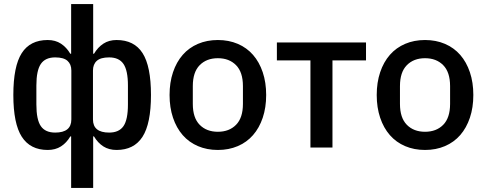

<svg xmlns="http://www.w3.org/2000/svg" viewBox="-20 -730 2405 950"><path d="M332 -55H328Q309 -23 281.5 -5.5Q254 12 216 12Q130 12 88 -53Q46 -118 46 -260Q46 -402 87.5 -467Q129 -532 216 -532Q254 -532 281.5 -514Q309 -496 328 -464H332V-710H441V-464H445Q464 -496 491.5 -514Q519 -532 557 -532Q644 -532 685.5 -467Q727 -402 727 -260Q727 -118 685 -53Q643 12 557 12Q519 12 491.5 -5.5Q464 -23 445 -55H441V200H332ZM253 -74Q333 -74 333 -139V-381Q333 -412 314 -429Q295 -446 253 -446Q204 -446 182 -413.5Q160 -381 160 -307V-213Q160 -138 182 -106Q204 -74 253 -74ZM520 -74Q569 -74 591 -106Q613 -138 613 -213V-307Q613 -381 591 -413.5Q569 -446 520 -446Q478 -446 459 -429Q440 -412 440 -381V-139Q440 -74 520 -74Z M1058 12Q1004 12 959.5 -7Q915 -26 884 -61.5Q853 -97 836 -147.5Q819 -198 819 -260Q819 -322 836 -372.5Q853 -423 884 -458.5Q915 -494 959.5 -513Q1004 -532 1058 -532Q1112 -532 1156.5 -513Q1201 -494 1232 -458.5Q1263 -423 1280 -372.5Q1297 -322 1297 -260Q1297 -198 1280 -147.5Q1263 -97 1232 -61.5Q1201 -26 1156.5 -7Q1112 12 1058 12ZM1058 -78Q1114 -78 1148 -112.5Q1182 -147 1182 -216V-304Q1182 -373 1148 -407.5Q1114 -442 1058 -442Q1002 -442 968 -407.5Q934 -373 934 -304V-216Q934 -147 968 -112.5Q1002 -78 1058 -78Z M1516 -431H1350V-520H1791V-431H1625V0H1516Z M2083 12Q2029 12 1984.5 -7Q1940 -26 1909 -61.5Q1878 -97 1861 -147.5Q1844 -198 1844 -260Q1844 -322 1861 -372.5Q1878 -423 1909 -458.5Q1940 -494 1984.5 -513Q2029 -532 2083 -532Q2137 -532 2181.5 -513Q2226 -494 2257 -458.5Q2288 -423 2305 -372.5Q2322 -322 2322 -260Q2322 -198 2305 -147.5Q2288 -97 2257 -61.5Q2226 -26 2181.5 -7Q2137 12 2083 12ZM2083 -78Q2139 -78 2173 -112.5Q2207 -147 2207 -216V-304Q2207 -373 2173 -407.5Q2139 -442 2083 -442Q2027 -442 1993 -407.5Q1959 -373 1959 -304V-216Q1959 -147 1993 -112.5Q2027 -78 2083 -78Z"/></svg>

Font: IBMPlexSans-Medium
Style: Regular
Weight: 500
Designer: Mike Abbink, Paul van der Laan, Pieter van Rosmalen
Foundry: Bold Monday
Version: Version 3.1